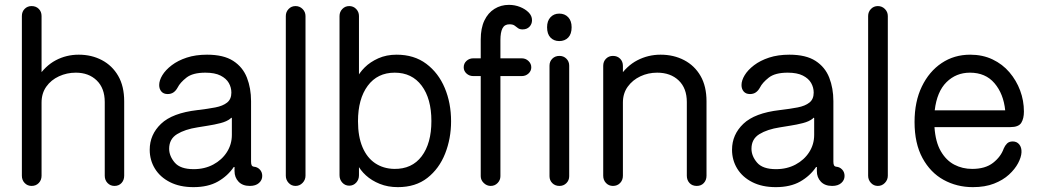

<svg xmlns="http://www.w3.org/2000/svg" viewBox="-20 -755 4273 790"><path d="M110 10Q93 10 81.5 -2Q70 -14 70 -32V-689Q70 -707 81.5 -718.5Q93 -730 110 -730Q128 -730 139.5 -718.5Q151 -707 151 -689V-417L134 -435Q166 -484 209.5 -507Q253 -530 304 -530Q357 -530 399.5 -507.5Q442 -485 466.5 -442.5Q491 -400 491 -338V-32Q491 -14 480 -2Q469 10 451 10Q434 10 422.5 -2Q411 -14 411 -32V-335Q411 -392 378 -424Q345 -456 292 -456Q255 -456 222.5 -441Q190 -426 170.5 -398.5Q151 -371 151 -333V-32Q151 -14 139.5 -2Q128 10 110 10Z M776 15Q720 15 679.5 -5.5Q639 -26 617.5 -61Q596 -96 596 -139Q596 -201 642.5 -245.5Q689 -290 792 -302Q835 -307 866 -313Q897 -319 914.5 -333Q932 -347 932 -374Q932 -395 921.5 -413.5Q911 -432 887.5 -444Q864 -456 825 -456Q773 -456 747 -435.5Q721 -415 711 -395Q704 -382 694 -375Q684 -368 670 -368Q653 -368 644 -378.5Q635 -389 635 -405Q635 -424 648 -445.5Q661 -467 686.5 -486.5Q712 -506 748.5 -518Q785 -530 832 -530Q900 -530 939.5 -504.5Q979 -479 996 -435.5Q1013 -392 1013 -339V-90Q1013 -80 1015.5 -75Q1018 -70 1025 -69Q1039 -68 1049 -57.5Q1059 -47 1059 -31Q1059 -14 1045.5 -2Q1032 10 1008 10Q978 10 961.5 -7.5Q945 -25 945 -51V-68H942Q917 -31 876.5 -8Q836 15 776 15ZM777 -59Q822 -59 857.5 -78Q893 -97 913.5 -129Q934 -161 934 -200V-268Q934 -270 932.5 -270.5Q931 -271 928 -267Q913 -255 887.5 -248.5Q862 -242 836 -238Q810 -234 793 -231Q741 -223 708.5 -203Q676 -183 676 -143Q676 -113 699 -86Q722 -59 777 -59Z M1196 10Q1179 10 1167.5 -2.5Q1156 -15 1156 -32V-689Q1156 -706 1167.5 -718Q1179 -730 1196 -730Q1213 -730 1225 -718Q1237 -706 1237 -689V-32Q1237 -15 1225 -2.5Q1213 10 1196 10Z M1617 15Q1576 15 1542.5 1.5Q1509 -12 1485.5 -33.5Q1462 -55 1450 -80L1457 -81V-34Q1457 -16 1445.5 -3.5Q1434 9 1417 9Q1400 9 1388.5 -3.5Q1377 -16 1377 -34V-689Q1377 -706 1388.5 -718Q1400 -730 1417 -730Q1434 -730 1445.5 -718Q1457 -706 1457 -689V-424L1447 -431Q1458 -455 1480.5 -477.5Q1503 -500 1536.5 -515Q1570 -530 1612 -530Q1684 -530 1734 -492.5Q1784 -455 1810 -393Q1836 -331 1836 -256Q1836 -185 1811.5 -123Q1787 -61 1738.5 -23Q1690 15 1617 15ZM1602 -60Q1675 -59 1715 -112Q1755 -165 1755 -257Q1755 -349 1715 -402.5Q1675 -456 1604 -456Q1533 -456 1493 -402Q1453 -348 1453 -256Q1453 -193 1471.5 -149.5Q1490 -106 1523.5 -83.5Q1557 -61 1602 -60Z M1999 10Q1983 10 1970.5 -2Q1958 -14 1958 -30V-592Q1958 -639 1973 -670.5Q1988 -702 2014.5 -718.5Q2041 -735 2074 -735Q2098 -735 2119.5 -726.5Q2141 -718 2155 -704Q2169 -690 2169 -672Q2169 -656 2158.5 -645Q2148 -634 2130 -634Q2118 -634 2111 -639.5Q2104 -645 2097 -650Q2090 -655 2076 -655Q2056 -655 2047.5 -638.5Q2039 -622 2039 -590V-30Q2039 -14 2027.5 -2Q2016 10 1999 10ZM1927 -442Q1911 -442 1899.5 -452.5Q1888 -463 1888 -478Q1888 -494 1899.5 -504.5Q1911 -515 1927 -515H2127Q2143 -515 2154.5 -504Q2166 -493 2166 -478Q2166 -463 2154.5 -452.5Q2143 -442 2127 -442ZM2282 10Q2264 10 2252.5 -1.5Q2241 -13 2241 -30V-485Q2241 -502 2252.5 -513.5Q2264 -525 2282 -525Q2299 -525 2310.5 -513.5Q2322 -502 2322 -485V-30Q2322 -13 2310.5 -1.5Q2299 10 2282 10ZM2281 -586Q2259 -586 2245 -600.5Q2231 -615 2231 -643Q2231 -669 2245 -684Q2259 -699 2281 -699Q2304 -699 2318 -684Q2332 -669 2332 -643Q2332 -615 2318 -600.5Q2304 -586 2281 -586Z M2502 10Q2485 10 2473.5 -2Q2462 -14 2462 -32V-484Q2462 -502 2473.5 -513.5Q2485 -525 2502 -525Q2520 -525 2531.5 -513.5Q2543 -502 2543 -484V-417L2526 -435Q2558 -484 2602.5 -507Q2647 -530 2698 -530Q2752 -530 2795 -507.5Q2838 -485 2862.5 -442.5Q2887 -400 2887 -338V-32Q2887 -14 2876 -2Q2865 10 2847 10Q2828 10 2817 -2Q2806 -14 2806 -32V-335Q2806 -392 2772.5 -424Q2739 -456 2684 -456Q2647 -456 2615 -441Q2583 -426 2563 -398.5Q2543 -371 2543 -333V-32Q2543 -14 2531.5 -2Q2520 10 2502 10Z M3172 15Q3116 15 3075.5 -5.5Q3035 -26 3013.5 -61Q2992 -96 2992 -139Q2992 -201 3038.5 -245.5Q3085 -290 3188 -302Q3231 -307 3262 -313Q3293 -319 3310.5 -333Q3328 -347 3328 -374Q3328 -395 3317.5 -413.5Q3307 -432 3283.5 -444Q3260 -456 3221 -456Q3169 -456 3143 -435.5Q3117 -415 3107 -395Q3100 -382 3090 -375Q3080 -368 3066 -368Q3049 -368 3040 -378.5Q3031 -389 3031 -405Q3031 -424 3044 -445.5Q3057 -467 3082.5 -486.5Q3108 -506 3144.5 -518Q3181 -530 3228 -530Q3296 -530 3335.5 -504.5Q3375 -479 3392 -435.5Q3409 -392 3409 -339V-90Q3409 -80 3411.5 -75Q3414 -70 3421 -69Q3435 -68 3445 -57.5Q3455 -47 3455 -31Q3455 -14 3441.5 -2Q3428 10 3404 10Q3374 10 3357.5 -7.5Q3341 -25 3341 -51V-68H3338Q3313 -31 3272.5 -8Q3232 15 3172 15ZM3173 -59Q3218 -59 3253.5 -78Q3289 -97 3309.5 -129Q3330 -161 3330 -200V-268Q3330 -270 3328.5 -270.5Q3327 -271 3324 -267Q3309 -255 3283.5 -248.5Q3258 -242 3232 -238Q3206 -234 3189 -231Q3137 -223 3104.5 -203Q3072 -183 3072 -143Q3072 -113 3095 -86Q3118 -59 3173 -59Z M3592 10Q3575 10 3563.5 -2.5Q3552 -15 3552 -32V-689Q3552 -706 3563.5 -718Q3575 -730 3592 -730Q3609 -730 3621 -718Q3633 -706 3633 -689V-32Q3633 -15 3621 -2.5Q3609 10 3592 10Z M3983 15Q3917 15 3862.5 -15Q3808 -45 3775.5 -105Q3743 -165 3743 -253Q3743 -337 3773 -399Q3803 -461 3854.5 -495.5Q3906 -530 3972 -530Q4023 -530 4064 -510.5Q4105 -491 4133.5 -457.5Q4162 -424 4177.5 -382.5Q4193 -341 4193 -296Q4193 -267 4182 -249.5Q4171 -232 4137 -232H3825Q3829 -171 3851 -133Q3873 -95 3906.5 -77.5Q3940 -60 3980 -60Q4034 -60 4066 -85Q4098 -110 4110 -144Q4115 -156 4123.5 -164.5Q4132 -173 4147 -173Q4164 -173 4174 -160.5Q4184 -148 4183 -128Q4182 -108 4169 -83.5Q4156 -59 4131.5 -36.5Q4107 -14 4070 0.5Q4033 15 3983 15ZM3826 -301H4116Q4109 -369 4072 -412.5Q4035 -456 3971 -456Q3914 -456 3874.5 -417Q3835 -378 3826 -301Z"/></svg>

Font: National Park
Style: Regular
Weight: 400
Designer: Andrea Herstowski, Ben Hoepner
Version: Version 1.009